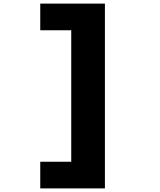

<svg xmlns="http://www.w3.org/2000/svg" viewBox="-20 -833 890 1066"><path d="M562.5 213H203.5V65H375.5V-665H203.5V-813H562.5Z"/></svg>

Font: Trispace SemiExpanded ExtraBold
Style: Regular
Weight: 800
Width: 6
Designer: Tyler Finck
Foundry: Etcetera Type Company
Version: Version 1.210; ttfautohint (v1.8.3)